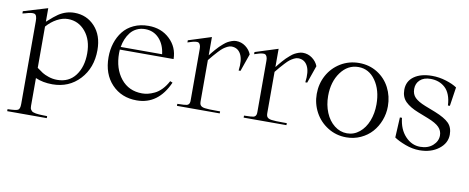

<svg xmlns="http://www.w3.org/2000/svg" viewBox="-65 -801 3248 1329"><g transform="rotate(10 1559.0 -136.5)"><path d="M13.2 -443.8V-460L183.1 -511.2V-416Q233.9 -461.9 257.3 -477.1Q309.1 -511.2 368.2 -511.2Q454.6 -511.2 511.7 -449.5Q568.8 -387.7 568.8 -284.2Q568.8 -159.2 493.4 -78.1Q418 2.9 301.8 2.9Q234.9 2.9 183.1 -20V174.8Q183.1 184.1 184.3 190.7Q185.5 197.3 189.5 202.6Q193.4 208 197.3 211.7Q201.2 215.3 210 217.8Q218.8 220.2 225.8 221.7Q232.9 223.1 247.6 224.1Q262.2 225.1 273.2 225.3Q284.2 225.6 305.2 226.1V240.2H26.9V226.1Q85.4 224.6 99.6 217Q113.8 209.5 113.8 174.8V-409.2Q113.8 -450.7 95.9 -456.8Q78.1 -462.9 33.2 -448.7Q20 -445.3 13.2 -443.8ZM183.1 -91.8Q208 -73.2 224.1 -63Q240.2 -52.7 269 -43Q297.9 -33.2 329.1 -33.2Q411.6 -33.2 457.3 -94Q502.9 -154.8 502.9 -250Q502.9 -344.2 454.1 -402.6Q405.3 -460.9 331.1 -460.9Q293.5 -460.9 253.9 -439.5Q214.4 -418 183.1 -381.8Z M652.8 -250Q652.8 -302.7 667.7 -349.4Q682.6 -396 711.2 -432.4Q739.7 -468.8 785.4 -490Q831.1 -511.2 888.7 -511.2Q979 -511.2 1038.3 -454.8Q1097.7 -398.4 1098.6 -314.9H720.7Q719.7 -307.1 719.7 -290Q719.7 -181.2 775.1 -112.1Q830.6 -43 924.8 -43Q944.8 -43 965.6 -47.9Q986.3 -52.7 1011.2 -64.5Q1036.1 -76.2 1060.1 -100.8Q1084 -125.5 1102.1 -160.2L1119.6 -152.8Q1046.9 11.2 896 11.2Q788.6 11.2 720.7 -60.3Q652.8 -131.8 652.8 -250ZM723.6 -334H1014.6Q1006.3 -402.8 967.3 -443.8Q928.2 -484.9 869.6 -484.9Q837.4 -484.9 811 -472.2Q784.7 -459.5 767.3 -437.5Q750 -415.5 739.3 -389.6Q728.5 -363.8 723.6 -334Z M1555.7 -314.9Q1565.9 -390.6 1544.7 -430.4Q1523.4 -470.2 1478.5 -470.2Q1464.8 -470.2 1449.2 -462.2Q1433.6 -454.1 1421.6 -445.1Q1409.7 -436 1390.6 -415.5Q1371.6 -395 1362.8 -384.5Q1354 -374 1333.5 -349.1V-58.1Q1333.5 -44.9 1336.9 -37.1Q1340.3 -29.3 1348.6 -24.4Q1356.9 -19.5 1370.6 -17.6Q1384.3 -15.6 1404.5 -14.9Q1424.8 -14.2 1452.6 -14.2Q1458 -14.2 1461.2 -14.2Q1464.4 -14.2 1469.2 -14.2Q1474.1 -14.2 1478.5 -14.2V0H1177.7V-14.2Q1232.9 -15.1 1244.6 -18.6Q1262.2 -23.9 1264.2 -44.4Q1264.6 -48.8 1264.6 -54.2V-416Q1264.6 -433.1 1260.3 -443.1Q1255.9 -453.1 1249.8 -457Q1243.7 -460.9 1230.7 -459.7Q1217.8 -458.5 1207.5 -455.6Q1197.3 -452.6 1177.2 -446.3Q1174.3 -445.3 1172.9 -444.8V-460L1333.5 -511.2V-382.8Q1346.2 -398.4 1350.6 -404.1Q1355 -409.7 1369.9 -427Q1384.8 -444.3 1393.6 -452.6Q1402.3 -460.9 1418.2 -474.9Q1434.1 -488.8 1446.3 -495.4Q1458.5 -502 1474.1 -507.6Q1489.7 -513.2 1503.9 -513.2Q1541 -513.2 1570.3 -491.5Q1599.6 -469.7 1611.8 -438L1568.8 -314.9Z M2024.4 -314.9Q2034.7 -390.6 2013.4 -430.4Q1992.2 -470.2 1947.3 -470.2Q1933.6 -470.2 1918 -462.2Q1902.3 -454.1 1890.4 -445.1Q1878.4 -436 1859.4 -415.5Q1840.3 -395 1831.5 -384.5Q1822.8 -374 1802.2 -349.1V-58.1Q1802.2 -44.9 1805.7 -37.1Q1809.1 -29.3 1817.4 -24.4Q1825.7 -19.5 1839.4 -17.6Q1853 -15.6 1873.3 -14.9Q1893.6 -14.2 1921.4 -14.2Q1926.8 -14.2 1929.9 -14.2Q1933.1 -14.2 1938 -14.2Q1942.9 -14.2 1947.3 -14.2V0H1646.5V-14.2Q1701.7 -15.1 1713.4 -18.6Q1731 -23.9 1732.9 -44.4Q1733.4 -48.8 1733.4 -54.2V-416Q1733.4 -433.1 1729 -443.1Q1724.6 -453.1 1718.5 -457Q1712.4 -460.9 1699.5 -459.7Q1686.5 -458.5 1676.3 -455.6Q1666 -452.6 1646 -446.3Q1643.1 -445.3 1641.6 -444.8V-460L1802.2 -511.2V-382.8Q1814.9 -398.4 1819.3 -404.1Q1823.7 -409.7 1838.6 -427Q1853.5 -444.3 1862.3 -452.6Q1871.1 -460.9 1887 -474.9Q1902.8 -488.8 1915 -495.4Q1927.2 -502 1942.9 -507.6Q1958.5 -513.2 1972.7 -513.2Q2009.8 -513.2 2039.1 -491.5Q2068.4 -469.7 2080.6 -438L2037.6 -314.9Z M2369.1 11.2Q2297.9 11.2 2239.3 -25.1Q2180.7 -61.5 2148.4 -121.3Q2116.2 -181.2 2116.2 -250Q2116.2 -320.8 2148.4 -380.4Q2180.7 -439.9 2239 -475.6Q2297.4 -511.2 2369.1 -511.2Q2440.9 -511.2 2497.8 -475.6Q2554.7 -439.9 2585.4 -380.4Q2616.2 -320.8 2616.2 -250Q2616.2 -198.2 2598.1 -150.9Q2580.1 -103.5 2548.1 -67.6Q2516.1 -31.7 2469.5 -10.3Q2422.9 11.2 2369.1 11.2ZM2196.3 -250Q2196.3 -186.5 2218.3 -133.3Q2240.2 -80.1 2280.3 -48.6Q2320.3 -17.1 2369.1 -17.1Q2417.5 -17.1 2456.1 -48.6Q2494.6 -80.1 2515.4 -133.1Q2536.1 -186 2536.1 -250Q2536.1 -350.1 2489.7 -416.5Q2443.4 -482.9 2369.1 -482.9Q2294.4 -482.9 2245.4 -416.3Q2196.3 -349.6 2196.3 -250Z M3058.1 -460.9 3038.1 -328.1H3024.4Q3022.5 -370.6 3010 -402.1Q2997.6 -433.6 2976.8 -452.1Q2956.1 -470.7 2930.7 -479.7Q2905.3 -488.8 2875 -488.8Q2827.6 -488.8 2801 -464.1Q2774.4 -439.5 2774.4 -400.9Q2774.4 -363.3 2797.6 -340.3Q2820.8 -317.4 2870.1 -297.9L2944.3 -269Q3013.7 -241.2 3043 -211.7Q3072.3 -182.1 3072.3 -131.8Q3072.3 -71.3 3018.3 -30Q2964.4 11.2 2883.3 11.2Q2834 11.2 2783.4 -7.8Q2732.9 -26.9 2704.1 -46.9L2711.4 -189H2726.1Q2734.4 -109.4 2779.3 -61.3Q2824.2 -13.2 2884.3 -13.2Q2939 -13.2 2972.7 -43.5Q3006.3 -73.7 3006.3 -113.8Q3006.3 -147 2983.2 -171.1Q2960 -195.3 2902.3 -217.8L2830.1 -246.1Q2771.5 -269 2739.7 -300.3Q2708 -331.5 2708 -382.8Q2708 -443.4 2755.4 -477.3Q2802.7 -511.2 2882.3 -511.2Q2931.2 -511.2 2980 -496.1Q3028.8 -481 3058.1 -460.9Z"/></g></svg>

Font: Ortica Linear Light
Style: Regular
Weight: 300
Designer: Benedetta Bovani
Foundry: Collletttivo
Version: Version 2.000;Glyphs 3.1.2 (3151)